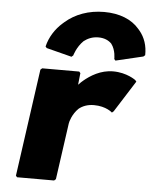

<svg xmlns="http://www.w3.org/2000/svg" viewBox="-56 -860 729 914"><g transform="rotate(5 308.5 -403.0)"><path d="M268 -587 276 -594C276 -594 287 -635 319 -666C336 -679 358 -690 388 -690C417 -690 437 -680 451 -666C474 -636 472 -594 472 -594L478 -587L609 -618L617 -625C618 -670 605 -709 579 -740L578 -741L572 -748C537 -789 479 -813 405 -813C331 -813 267 -789 220 -748L212 -741C178 -711 152 -671 141 -625L147 -618ZM311 -457 317 -513 311 -520H134L126 -513L54 0L60 7H237L245 0L283 -270C284 -278 294 -315 323 -343C340 -357 364 -367 395 -367C454 -367 483 -339 483 -339L491 -346L586 -496L580 -503C580 -503 538 -535 472 -535C412 -535 364 -504 333 -478L332 -477L324 -470Z"/></g></svg>

Font: Hussar Woodtype
Style: BlkObl
Weight: 900
Foundry: Cannot Into Space Fonts
Version: Version 1.07